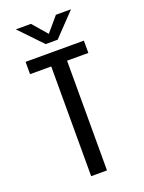

<svg xmlns="http://www.w3.org/2000/svg" viewBox="-163 -959 776 1035"><g transform="rotate(-20 225.0 -441.5)"><path d="M387.3 -700V-629.4H265.2V0H174.4V-629.4H52.9V-700ZM380.1 -882.6 256.1 -753H187.4L63.4 -882.6H150.1L222.3 -798.9L293.4 -882.6Z"/></g></svg>

Font: League Mono Thin Condensed
Style: Regular
Weight: 100
Width: 1
Designer: Tyler Finck
Foundry: The League of Moveable Type / Tyler Finck
Version: Version 2.300;RELEASE